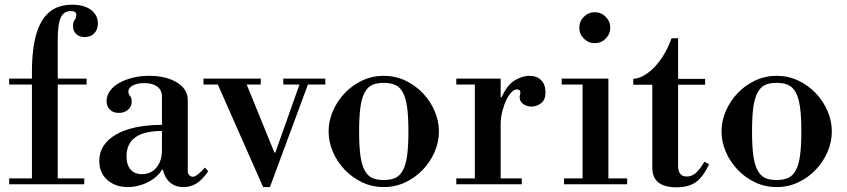

<svg xmlns="http://www.w3.org/2000/svg" viewBox="-20 -785 3610 818"><path d="M19 -450H116V-478Q116 -624 157.5 -694.5Q199 -765 287 -765Q338 -765 367.5 -743Q397 -721 397 -685Q397 -659 381.5 -643Q366 -627 341 -627Q318 -627 304.5 -640Q291 -653 291 -674Q291 -692 298 -700Q305 -708 305 -721Q305 -738 282 -738Q252 -738 239 -710.5Q226 -683 226 -618V-450H349V-425H226V-25H339V0H19V-25H116V-425H19Z M525 12Q471 12 437 -18.5Q403 -49 403 -100Q403 -136 421.5 -164Q440 -192 474.5 -212Q509 -232 558.5 -242.5Q608 -253 670 -253V-375Q670 -401 650 -416Q630 -431 595 -431Q565 -431 546 -421Q527 -411 527 -395Q527 -384 534 -376.5Q541 -369 541 -352Q541 -331 525.5 -317.5Q510 -304 486 -304Q462 -304 448 -318Q434 -332 434 -355Q434 -377 448 -397Q462 -417 486.5 -431Q511 -445 544 -453.5Q577 -462 615 -462Q688 -462 734 -433.5Q780 -405 780 -359V-55Q780 -45 786.5 -38.5Q793 -32 802 -32Q818 -32 853 -71L867 -55Q843 -20 818 -4Q793 12 762 12Q727 12 704.5 -7.5Q682 -27 674 -62H670Q661 -46 645.5 -32.5Q630 -19 610.5 -9Q591 1 569 6.5Q547 12 525 12ZM585 -43Q623 -43 646.5 -71Q670 -99 670 -146V-227Q519 -227 519 -119Q519 -83 536 -63Q553 -43 585 -43Z M847 -450H1091V-425H1031L1149 -135H1153L1256 -425H1187V-450H1366V-425H1292L1130 12H1101L908 -425H847Z M1380 -225Q1380 -270 1398.5 -312.5Q1417 -355 1449 -388.5Q1481 -422 1523.5 -442Q1566 -462 1615 -462Q1664 -462 1706.5 -442Q1749 -422 1781 -388.5Q1813 -355 1831.5 -312.5Q1850 -270 1850 -225Q1850 -180 1831.5 -137.5Q1813 -95 1781 -61.5Q1749 -28 1706.5 -8Q1664 12 1615 12Q1566 12 1523.5 -8Q1481 -28 1449 -61.5Q1417 -95 1398.5 -137.5Q1380 -180 1380 -225ZM1510 -225Q1510 -162 1515.5 -122Q1521 -82 1534 -58.5Q1547 -35 1566.5 -26.5Q1586 -18 1615 -18Q1643 -18 1663 -26.5Q1683 -35 1696 -58.5Q1709 -82 1714.5 -122Q1720 -162 1720 -225Q1720 -288 1714.5 -328Q1709 -368 1696 -391.5Q1683 -415 1663 -423.5Q1643 -432 1615 -432Q1586 -432 1566.5 -423.5Q1547 -415 1534 -391.5Q1521 -368 1515.5 -328Q1510 -288 1510 -225Z M1924 -450H2113V-371H2117Q2142 -425 2174.5 -443.5Q2207 -462 2235 -462Q2267 -462 2285.5 -443.5Q2304 -425 2304 -391Q2304 -360 2285.5 -345.5Q2267 -331 2244 -331Q2225 -331 2209.5 -341.5Q2194 -352 2194 -371Q2194 -377 2195.5 -381.5Q2197 -386 2197 -391Q2197 -396 2194 -400Q2191 -404 2181 -404Q2171 -404 2159 -392Q2147 -380 2137 -359Q2127 -338 2120 -310.5Q2113 -283 2113 -252V-25H2203V0H1924V-25H2003V-425H1924Z M2373 -450H2572V-25H2652V0H2383V-25H2462V-425H2373ZM2448 -667Q2448 -694 2467.5 -713.5Q2487 -733 2514 -733Q2541 -733 2560.5 -713.5Q2580 -694 2580 -667Q2580 -640 2560.5 -620.5Q2541 -601 2514 -601Q2487 -601 2467.5 -620.5Q2448 -640 2448 -667Z M2862 13Q2759 13 2759 -71V-424H2678V-449Q2704 -451 2728 -466Q2752 -481 2773 -504Q2794 -527 2811.5 -557.5Q2829 -588 2841 -622H2869V-449H2984V-424H2869V-78Q2869 -33 2906 -33Q2927 -33 2944 -47.5Q2961 -62 2981 -96L3001 -85Q2975 -30 2944 -8.5Q2913 13 2862 13Z M3054 -225Q3054 -270 3072.5 -312.5Q3091 -355 3123 -388.5Q3155 -422 3197.5 -442Q3240 -462 3289 -462Q3338 -462 3380.5 -442Q3423 -422 3455 -388.5Q3487 -355 3505.5 -312.5Q3524 -270 3524 -225Q3524 -180 3505.5 -137.5Q3487 -95 3455 -61.5Q3423 -28 3380.5 -8Q3338 12 3289 12Q3240 12 3197.5 -8Q3155 -28 3123 -61.5Q3091 -95 3072.5 -137.5Q3054 -180 3054 -225ZM3184 -225Q3184 -162 3189.5 -122Q3195 -82 3208 -58.5Q3221 -35 3240.5 -26.5Q3260 -18 3289 -18Q3317 -18 3337 -26.5Q3357 -35 3370 -58.5Q3383 -82 3388.5 -122Q3394 -162 3394 -225Q3394 -288 3388.5 -328Q3383 -368 3370 -391.5Q3357 -415 3337 -423.5Q3317 -432 3289 -432Q3260 -432 3240.5 -423.5Q3221 -415 3208 -391.5Q3195 -368 3189.5 -328Q3184 -288 3184 -225Z"/></svg>

Font: Libre Bodoni
Style: Regular
Weight: 400
Designer: Pablo Impallari, Rodrigo Fuenzalida
Foundry: Pablo Impallari, Rodrigo Fuenzalida
Version: Version 1.001; ttfautohint (v1.5.65-e2d9)